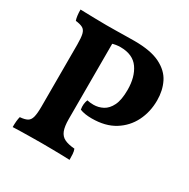

<svg xmlns="http://www.w3.org/2000/svg" viewBox="-155 -820 949 965"><g transform="rotate(30 319.5 -338.0)"><path d="M42 3Q42 -18 43.5 -32.5Q45 -47 48 -58Q75 -60 90 -68Q105 -76 110.5 -97.5Q116 -119 116 -158V-519Q116 -558 111 -578.5Q106 -599 91.5 -607Q77 -615 50 -618Q46 -629 44 -644.5Q42 -660 42 -679Q86 -678 124.5 -677Q163 -676 193 -676Q216 -676 249 -676.5Q282 -677 312 -677.5Q342 -678 356 -678Q451 -678 505 -651Q559 -624 581.5 -578.5Q604 -533 604 -476Q604 -409 576.5 -354Q549 -299 496 -266Q443 -233 364 -233Q322 -233 295 -244Q292 -260 293.5 -274.5Q295 -289 300 -301Q309 -299 318.5 -298Q328 -297 337 -297Q366 -297 391.5 -310.5Q417 -324 433 -356.5Q449 -389 449 -447Q449 -522 416 -569Q383 -616 311 -616Q299 -616 285.5 -614Q272 -612 254 -606L266 -622V-173Q266 -130 275.5 -106Q285 -82 306.5 -71.5Q328 -61 365 -58Q370 -46 371 -30Q372 -14 372 3Q355 2 328.5 1.5Q302 1 271.5 0.5Q241 0 211 0Q183 0 150.5 0.5Q118 1 89.5 1.5Q61 2 42 3Z"/></g></svg>

Font: Vollkorn
Style: Bold
Weight: 700
Designer: Friedrich Althausen
Foundry: Friedrich Althausen
Version: Version 5.000